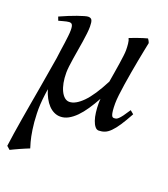

<svg xmlns="http://www.w3.org/2000/svg" viewBox="-130 -549 773 885"><g transform="rotate(20 256.5 -106.5)"><path d="M499 -105Q478.5 -67.4 462.4 -43.2Q446.3 -19 432.1 -4.9Q418 9.3 404.1 14.6Q390.1 20 375 20Q364.7 20 356.7 10Q348.6 0 343 -16.4Q337.4 -32.7 334.7 -54.2Q332 -75.7 332 -99.1Q332 -104 332.3 -109.4Q332.5 -114.7 333 -120.6Q315.9 -89.4 298.3 -63.5Q280.8 -37.6 262.5 -19Q244.1 -0.5 225.1 9.8Q206.1 20 186 20Q169.9 20 155.3 12.9Q140.6 5.9 128.4 -7.1Q116.2 -20 106.4 -38.3Q96.7 -56.6 89.8 -79.1Q88.9 -72.3 87.9 -65.4Q86.9 -58.6 85.9 -50.8Q79.1 -0.5 80.6 43.2Q82 86.9 87.2 120.6Q92.3 154.3 98.4 176.5Q104.5 198.7 106.9 205.1Q99.6 208 87.4 213.1Q75.2 218.3 62 224.1Q48.8 230 37.1 235.6Q25.4 241.2 19.5 244.1L3.4 230Q6.8 202.1 12.5 166.5Q18.1 130.9 24.7 90.8Q31.2 50.8 38.8 8.3Q46.4 -34.2 53.5 -75.9Q60.5 -117.7 67.1 -156.5Q73.7 -195.3 79.1 -228Q81.1 -247.1 84.2 -266.8Q87.4 -286.6 89.8 -305.2Q92.3 -323.7 94.2 -340.8Q96.2 -357.9 96.2 -371.1Q96.2 -382.3 94.7 -388.9Q93.3 -395.5 90.6 -398.7Q87.9 -401.9 84.5 -402.8Q81.1 -403.8 77.1 -403.8Q72.8 -403.8 64.2 -401.9Q55.7 -399.9 47.4 -397.7Q39.1 -395.5 26.9 -392.1L20 -410.2Q40.5 -419.4 61.3 -428Q82 -436.5 100.1 -442.9Q118.2 -449.2 131.6 -453.1Q145 -457 150.9 -457Q164.6 -457 169.2 -447.8Q173.8 -438.5 173.8 -416Q173.8 -401.9 171.6 -382.3Q169.4 -362.8 166 -341.1Q162.6 -319.3 158.7 -296.4Q154.8 -273.4 151.4 -252Q147.9 -230.5 145.8 -211.9Q143.6 -193.4 143.6 -180.2Q143.6 -153.3 147.9 -130.9Q152.3 -108.4 160.2 -92.3Q168 -76.2 178.7 -67.1Q189.5 -58.1 202.1 -58.1Q231.9 -58.1 267.8 -94.2Q303.7 -130.4 344.2 -209Q348.1 -233.4 352.3 -257.6Q356.4 -281.7 359.6 -303.5Q362.8 -325.2 365 -342.8Q367.2 -360.4 367.2 -371.1Q367.2 -386.7 365.5 -402.8Q363.8 -418.9 358.9 -428.2Q367.7 -431.6 378.2 -435.5Q388.7 -439.5 399.9 -443.4Q411.1 -447.3 422.4 -450.9Q433.6 -454.6 443.8 -457Q447.8 -451.7 450.2 -447Q452.6 -442.4 454.1 -438Q451.2 -423.8 446.3 -399.4Q441.4 -375 435.8 -345.5Q430.2 -315.9 424.6 -283.7Q418.9 -251.5 414.3 -221.2Q409.7 -190.9 406.7 -165.5Q403.8 -140.1 403.8 -124Q403.8 -102.1 405.3 -88.9Q406.7 -75.7 409.2 -68.8Q411.6 -62 414.8 -60.1Q418 -58.1 421.9 -58.1Q426.8 -58.1 431.4 -59.3Q436 -60.5 442.6 -66.4Q449.2 -72.3 458.5 -84.7Q467.8 -97.2 481.9 -119.1Z"/></g></svg>

Font: Akkhara
Style: Italic
Weight: 400
Italic angle: -7°
Designer: J. Victor Gaultney
Version: Version 1.00 June 13, 2006, initial release